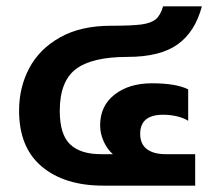

<svg xmlns="http://www.w3.org/2000/svg" viewBox="-20 -584 675 604"><path d="M40 -236Q40 -309 72 -369.5Q104 -430 169 -466.5Q234 -503 329 -503Q394 -503 424.5 -507Q455 -511 470 -523.5Q485 -536 493 -564H615Q594 -484 539 -444.5Q484 -405 381 -405Q269 -405 218.5 -366.5Q168 -328 168 -235Q168 -161 200.5 -130Q233 -99 297 -99H335Q317 -115 306 -139.5Q295 -164 295 -190Q295 -251 340.5 -286.5Q386 -322 458 -322Q533 -322 572 -303V-204Q558 -213 537 -218Q516 -223 493 -223Q421 -223 421 -163Q421 -131 442 -115Q463 -99 501 -99H594V0H305Q183 0 111.5 -60Q40 -120 40 -236Z"/></svg>

Font: Prompt Medium
Style: Regular
Weight: 500
Designer: Katatrad Team
Foundry: CadsonDemak
Version: Version 1.000